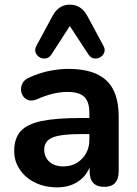

<svg xmlns="http://www.w3.org/2000/svg" viewBox="-20 -795 590 825"><path d="M424 -599Q433 -583 428 -569.5Q423 -556 410.5 -549Q398 -542 384 -544Q370 -546 360 -561L280 -683L201 -561Q191 -546 176.5 -544Q162 -542 150 -549Q138 -556 133 -569.5Q128 -583 137 -599L206 -727Q232 -775 280 -775Q329 -775 355 -727ZM226 10Q172 10 130.5 -10.5Q89 -31 65 -66.5Q41 -102 41 -146Q41 -200 68.5 -231Q96 -262 159 -275Q222 -288 328 -288H364V-310Q364 -358 342 -379Q320 -400 270 -400Q240 -400 208 -392.5Q176 -385 138 -368Q113 -358 95.5 -367.5Q78 -377 72.5 -396Q67 -415 75 -434Q83 -453 108 -463Q153 -483 195 -491Q237 -499 274 -499Q384 -499 437 -449.5Q490 -400 490 -294V-60Q490 8 428 8Q365 8 365 -60V-76Q349 -36 312.5 -13Q276 10 226 10ZM364 -219H329Q241 -219 205.5 -204Q170 -189 170 -152Q170 -121 191.5 -100.5Q213 -80 253 -80Q300 -80 332 -112.5Q364 -145 364 -195Z"/></svg>

Font: Chiron GoRound TC SB
Style: Regular
Weight: 500
Designer: Ryoko NISHIZUKA 西塚涼子 (kana, bopomofo & ideographs); Paul D. Hunt (Latin, Greek & Cyrillic); Sandoll Communications 산돌커뮤니
Foundry: Adobe
Version: Version 1.000;hotconv 1.1.1;makeotfexe 2.6.0